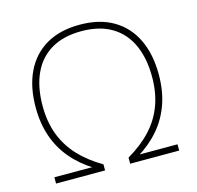

<svg xmlns="http://www.w3.org/2000/svg" viewBox="-108 -862 1002 976"><g transform="rotate(-15 393.0 -374.5)"><path d="M69 0V-33H285L277 -27Q210 -68 163.5 -122.8Q117 -177.5 93 -246.8Q69 -316 69 -400Q69 -507.5 106.5 -585.8Q144 -664 216.2 -706.5Q288.5 -749 393 -749Q497.5 -749 569.8 -706.5Q642 -664 679.5 -585.8Q717 -507.5 717 -400Q717 -316 693 -246.8Q669 -177.5 622.5 -122.8Q576 -68 509 -27L501 -33H717V0H459V-32Q532.5 -75 582 -128.2Q631.5 -181.5 656.2 -248.2Q681 -315 681 -398Q681 -497 648.2 -568Q615.5 -639 551.5 -677Q487.5 -715 393 -715Q298.5 -715 234.2 -677Q170 -639 137.5 -568Q105 -497 105 -398Q105 -315 130 -248.2Q155 -181.5 204.2 -128.2Q253.5 -75 327 -32V0Z"/></g></svg>

Font: Encode Sans SC Expanded Thin
Style: Regular
Weight: 250
Width: 7
Designer: Multiple Designers
Foundry: Impallari Type
Version: Version 3.002